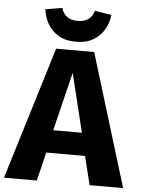

<svg xmlns="http://www.w3.org/2000/svg" viewBox="-72 -979 761 1026"><g transform="rotate(5 308.5 -465.5)"><path d="M410.3 -153.3H202.1L164.6 0H-11.3L206.2 -710.8H410.3L627.7 0H447.7ZM228.7 -275.4H382.6L305.6 -589.7ZM307.7 -756.9Q251.3 -756.9 213.6 -779.7Q175.9 -802.6 155.4 -839Q134.9 -875.4 130.8 -915.9L220.5 -930.8Q227.7 -901.5 250 -885.1Q272.3 -868.7 307.7 -868.7Q343.1 -868.7 365.6 -885.1Q388.2 -901.5 394.9 -930.8L484.6 -915.9Q480.5 -875.4 460 -839Q439.5 -802.6 401.5 -779.7Q363.6 -756.9 307.7 -756.9Z"/></g></svg>

Font: FiraCode Nerd Font Mono
Style: Bold
Weight: 700
Monospace: yes
Designer: Carrois Corporate, Edenspiekermann AG, Nikita Prokopov
Foundry: Carrois Corporate, Edenspiekermann AG, Nikita Prokopov
Version: Version 6.002;Nerd Fonts 3.3.0